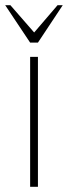

<svg xmlns="http://www.w3.org/2000/svg" viewBox="-56 -719 262 739"><path d="M60 -500H90V0H60ZM60 -555 -36 -699H-16L75.5 -594L165.5 -699H185.5L90 -555Z"/></svg>

Font: Urbanist Thin
Style: Regular
Weight: 100
Designer: Corey Hu
Foundry: Corey Hu
Version: Version 1.330; ttfautohint (v1.8.4.7-5d5b)